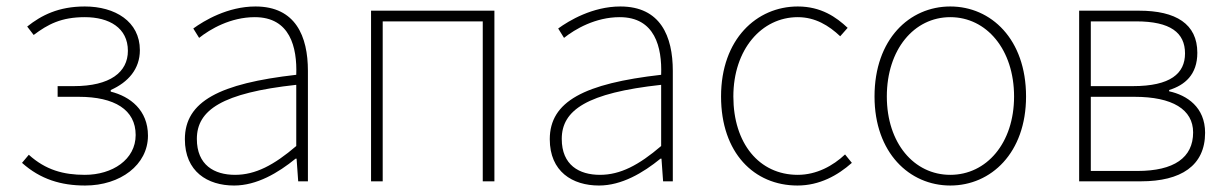

<svg xmlns="http://www.w3.org/2000/svg" viewBox="-20 -560 3790 593"><path d="M243 13C352 13 437 -51 437 -141C437 -220 382 -262 322 -277V-282C376 -306 412 -347 412 -405C412 -494 335 -540 242 -540C161 -540 108 -513 64 -478L84 -452C128 -485 169 -507 242 -507C317 -507 375 -474 375 -403C375 -337 320 -294 208 -294H158V-261H223C334 -261 399 -221 399 -143C399 -67 327 -20 242 -20C176 -20 121 -35 69 -82L48 -57C105 -6 169 13 243 13Z M703 13C773 13 839 -26 893 -70H896L901 0H931V-341C931 -448 893 -540 769 -540C683 -540 610 -496 577 -472L595 -443C629 -470 692 -507 767 -507C876 -507 898 -414 895 -329C658 -302 551 -247 551 -130C551 -30 621 13 703 13ZM706 -20C642 -20 588 -50 588 -131C588 -220 666 -273 895 -298V-109C826 -50 769 -20 706 -20Z M1126 0H1162V-494H1471V0H1507V-527H1126Z M1830 13C1900 13 1966 -26 2020 -70H2023L2028 0H2058V-341C2058 -448 2020 -540 1896 -540C1810 -540 1737 -496 1704 -472L1722 -443C1756 -470 1819 -507 1894 -507C2003 -507 2025 -414 2022 -329C1785 -302 1678 -247 1678 -130C1678 -30 1748 13 1830 13ZM1833 -20C1769 -20 1715 -50 1715 -131C1715 -220 1793 -273 2022 -298V-109C1953 -50 1896 -20 1833 -20Z M2443 13C2511 13 2567 -18 2611 -57L2590 -83C2553 -48 2502 -20 2444 -20C2324 -20 2245 -118 2245 -262C2245 -407 2332 -507 2444 -507C2498 -507 2540 -481 2575 -448L2598 -474C2563 -507 2516 -540 2444 -540C2317 -540 2207 -439 2207 -262C2207 -88 2309 13 2443 13Z M2915 13C3041 13 3149 -88 3149 -262C3149 -439 3041 -540 2915 -540C2789 -540 2681 -439 2681 -262C2681 -88 2789 13 2915 13ZM2915 -20C2803 -20 2719 -118 2719 -262C2719 -407 2803 -507 2915 -507C3027 -507 3112 -407 3112 -262C3112 -118 3027 -20 2915 -20Z M3313 0H3504C3627 0 3702 -48 3702 -150C3702 -229 3646 -266 3591 -278V-282C3639 -297 3678 -329 3678 -397C3678 -486 3612 -527 3498 -527H3313ZM3349 -294V-494H3489C3595 -494 3640 -459 3640 -395C3640 -333 3595 -294 3479 -294ZM3349 -32V-261H3484C3601 -261 3665 -222 3665 -151C3665 -73 3606 -32 3493 -32Z"/></svg>

Font: Noto Sans CJK SC Thin
Style: Regular
Weight: 100
Designer: Ryoko NISHIZUKA 西塚涼子 (kana, bopomofo & ideographs); Paul D. Hunt (Latin, Greek & Cyrillic); Sandoll Communications 산돌커뮤니
Foundry: Adobe
Version: Version 2.004;hotconv 1.0.118;makeotfexe 2.5.65603